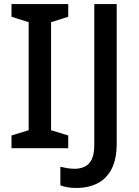

<svg xmlns="http://www.w3.org/2000/svg" viewBox="-20 -734 688 951"><path d="M318 0H37V-63L122 -89V-624L37 -651V-714H318V-651L233 -624V-89L318 -63ZM358 197Q333 197 313.5 193.5Q294 190 279 184V92Q295 96 313 99Q331 102 351 102Q376 102 398.5 92Q421 82 434 56Q447 30 447 -18V-714H558V-23Q558 54 533 102.5Q508 151 463 174Q418 197 358 197Z"/></svg>

Font: Noto Sans Kawi Medium
Style: Regular
Weight: 500
Designer: Fadhl Haqq
Version: Version 1.000